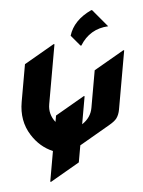

<svg xmlns="http://www.w3.org/2000/svg" viewBox="-63 -1016 806 1085"><g transform="rotate(5 339.5 -474.0)"><path d="M410.2 -966.8Q410.2 -966.8 415 -966.8L513.2 -884.3Q410.6 -860.8 371.6 -762.2H366.7L306.6 -812.5Q317.4 -901.9 410.2 -966.8ZM263.7 19.5V-154.8Q186.5 -172.4 129.4 -235.4Q63.5 -307.6 63.5 -416V-629.9L214.8 -756.8H219.7V-416.5Q219.7 -359.4 263.7 -319.8V-356L410.2 -479H415V-319.8Q459 -360.8 459 -416.5V-629.9L610.4 -756.8H615.2V-421.4Q615.2 -391.1 604.5 -369.6Q595.7 -352.1 568.8 -329.6L415 -200.2V-103.5L268.6 19.5Z"/></g></svg>

Font: Gothica
Style: Bold
Weight: 700
Designer: Wojciech Kalinowski "wmk69" (wmk69@o2.pl)
Foundry: Wojciech Kalinowski "wmk69" (wmk69@o2.pl)
Version: Version 2.1.0; 2021-05-14